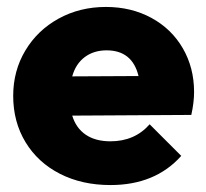

<svg xmlns="http://www.w3.org/2000/svg" viewBox="-20 -521 594 553"><path d="M531 -190 188 -188Q199 -152 227 -133Q255 -114 298 -114Q368 -114 411 -163L502 -72Q427 12 298 12Q216 12 152.5 -20.5Q89 -53 53.5 -111.5Q18 -170 18 -245Q18 -317 53 -375.5Q88 -434 149 -467.5Q210 -501 285 -501Q358 -501 416 -469.5Q474 -438 506.5 -382Q539 -326 539 -256Q539 -226 531 -190ZM188 -301 379 -302Q361 -376 287 -376Q250 -376 224 -356.5Q198 -337 188 -301Z"/></svg>

Font: Outfit Extra Bold
Style: Regular
Weight: 800
Designer: Rodrigo Fuenzalida
Foundry: fragTYPE
Version: Version 1.000